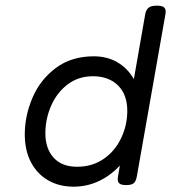

<svg xmlns="http://www.w3.org/2000/svg" viewBox="-20 -666 640 696"><path d="M580.6 -623.5Q580.6 -621.6 579.6 -613.8L476.1 -26.9Q473.1 -9.3 465.1 -2.2Q457 4.9 438 4.9H437Q420.9 4.9 413.8 -0.2Q406.7 -5.4 406.7 -16.6Q406.7 -19 407.7 -26.9L414.6 -65.4Q340.8 10.7 246.6 10.7Q194.3 10.7 154.3 -12.5Q114.3 -35.6 92 -78.4Q69.8 -121.1 69.8 -178.7Q69.8 -246.1 97.7 -311.5Q125.5 -377 182.1 -419.4Q238.8 -461.9 319.8 -461.9Q368.2 -461.9 405.3 -440.4Q442.4 -418.9 465.3 -379.4L506.3 -613.8Q509.3 -630.9 518.8 -638.2Q528.3 -645.5 547.9 -645.5H548.8Q565.9 -645.5 573.2 -640.4Q580.6 -635.3 580.6 -623.5ZM441.4 -264.2Q441.4 -323.2 407.7 -356.4Q374 -389.6 316.9 -389.6Q264.2 -389.6 225.1 -359.9Q186 -330.1 165.3 -282.5Q144.5 -234.9 144.5 -183.1Q144.5 -127.4 174.3 -94.5Q204.1 -61.5 259.3 -61.5Q314.9 -61.5 356.2 -90.3Q397.5 -119.1 419.4 -165.8Q441.4 -212.4 441.4 -264.2Z"/></svg>

Font: Courier Prime Sans
Style: Italic
Weight: 400
Italic angle: -10°
Designer: Alan Dague-Greene
Foundry: Quote-Unquote Apps
Version: Version 3.020